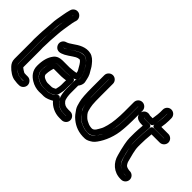

<svg xmlns="http://www.w3.org/2000/svg" viewBox="-100 -1080 1590 1590"><g transform="rotate(45 695.5 -285.0)"><path d="M72 14C75 16 80 20 81 21C113 44 120 51 161 51H181L182 52L181 53H162L137 50H134C127 50 114 46 94 32C86 26 78 19 72 14ZM91 -622 87 -611C82 -595 78 -577 75 -553C69 -515 63 -485 61 -450C59 -401 52 -358 52 -309L50 -257C50 -246 51 -235 51 -226V-25C51 -16 54 -6 59 1C54 -6 50 -16 50 -25V-226C50 -235 50 -244 49 -254L51 -314C51 -325 52 -343 55 -371C60 -422 56 -455 65 -498C71 -527 81 -587 87 -612L90 -623H91ZM232 52C232 25 209 1 182 1H161C154 1 149 0 141 0C140 0 110 -17 101 -27V-226C101 -236 101 -243 100 -256L102 -309C103 -323 102 -333 103 -342C108 -391 108 -440 116 -487C121 -514 128 -571 135 -595L139 -607C148 -638 127 -664 105 -671C74 -680 48 -659 42 -636L39 -625C35 -611 31 -593 27 -570C20 -526 11 -492 10 -446C9 -417 1 -342 1 -314L-1 -255C-1 -245 0 -235 0 -226V-25C0 4 12 24 28 41C50 65 94 99 133 100L158 103H161H182C209 103 232 79 232 52Z M477 -181 479 -215V-216V-231C479 -241 473 -259 451 -256C430 -253 430 -250 399 -248L374 -246H310C293 -246 285 -247 276 -245C239 -238 232 -195 227 -158C226 -146 224 -136 224 -124V-110C224 -108 225 -106 225 -104C231 -80 246 -61 267 -48C290 -34 317 -27 338 -27L384 -28C400 -28 417 -34 433 -43C445 -50 462 -56 466 -78C466 -80 468 -88 471 -100C475 -115 477 -131 477 -148ZM427 -183V-182V-148C427 -127 421 -107 418 -92C411 -87 391 -78 384 -78L338 -77C328 -77 313 -80 292 -91C282 -97 277 -104 274 -113V-124C274 -146 284 -189 288 -196H310H375H377L403 -198C413 -199 420 -200 428 -201ZM443 -418C431 -433 413 -453 389 -453C368 -453 344 -448 326 -437C302 -422 302 -423 269 -401C250 -388 236 -380 228 -378C223 -377 220 -377 219 -377C221 -378 223 -378 226 -379C244 -384 262 -395 287 -413C322 -438 360 -462 399 -453C413 -450 427 -440 443 -418ZM637 7V8C637 9 636 8 635 8H608C576 8 550 -1 528 -19C511 -33 510 -37 505 -45C529 -11 567 7 609 7ZM498 -56C497 -58 479 -87 457 -59C452 -53 442 -44 425 -37C407 -29 394 -27 391 -27H364C356 -27 347 -26 336 -26C286 -26 223 -61 223 -117C223 -163 233 -205 255 -233C261 -241 271 -247 293 -247H374H376L413 -250C444 -253 499 -254 499 -295C499 -305 496 -312 494 -324C492 -338 486 -352 477 -365C465 -383 459 -397 447 -413C461 -396 463 -387 473 -372C487 -351 494 -334 495 -320C496 -314 503 -292 498 -283C490 -269 480 -267 480 -251V-153C480 -123 486 -80 498 -56ZM471 -5C501 31 552 58 608 58H635C663 58 687 36 687 7C687 -20 664 -43 637 -43H609C581 -43 562 -52 546 -73C534 -88 530 -132 530 -153V-241C542 -256 555 -280 549 -305C541 -342 538 -365 515 -399C513 -403 509 -408 506 -415C501 -426 493 -435 484 -447C463 -474 440 -495 410 -502C351 -515 299 -484 257 -454C234 -438 218 -429 213 -428C198 -424 183 -417 175 -401C160 -372 177 -343 197 -332C213 -324 229 -326 243 -331C259 -336 276 -345 297 -359C331 -382 326 -379 351 -394C362 -400 374 -403 387 -403C410 -388 420 -360 435 -337C444 -323 443 -320 446 -306C439 -304 425 -302 409 -300L373 -297H293C262 -297 233 -288 215 -265C185 -227 173 -178 173 -117C173 -61 205 -26 241 -4C271 15 306 24 336 24C347 24 354 24 365 23H391C415 23 451 7 471 -5Z M1003 -471C1003 -471 1004 -471 1004 -470V-357C1004 -318 1002 -294 1001 -281L999 -254C996 -210 985 -174 974 -140C961 -100 948 -83 931 -59C940 -72 949 -86 957 -100C977 -132 994 -198 998 -255L1000 -280C1001 -297 1003 -321 1003 -357V-470ZM712 -99C743 -58 786 -26 853 -21C882 -19 908 -31 927 -53C921 -46 917 -40 914 -38C894 -24 880 -20 878 -20C847 -18 820 -23 798 -31C776 -41 769 -42 746 -61C728 -76 722 -85 712 -99ZM672 -456H673V-317C673 -243 674 -200 680 -177C689 -145 690 -133 704 -110C698 -119 693 -123 690 -136C677 -185 672 -212 672 -317ZM622 -456V-317C622 -238 625 -185 634 -153C640 -130 645 -108 657 -90C675 -64 688 -44 714 -23C756 11 808 34 880 30C900 29 920 19 943 3C953 -4 961 -14 970 -26C1009 -79 1043 -160 1049 -250L1051 -276C1052 -292 1054 -319 1054 -357V-470C1054 -498 1031 -521 1003 -521C975 -521 953 -498 953 -470V-357C953 -319 951 -297 950 -285L948 -259C944 -211 928 -148 914 -126C901 -105 888 -68 857 -70C838 -71 824 -76 821 -77C807 -83 787 -92 776 -102C759 -118 743 -134 738 -154C726 -202 723 -210 723 -317V-456C723 -483 700 -506 673 -506C646 -506 622 -483 622 -456Z M1216 -597H1217V-596V-567C1217 -542 1212 -508 1204 -466C1203 -459 1201 -436 1229 -436H1341H1342C1341 -436 1341 -435 1341 -435H1222C1209 -435 1198 -425 1197 -413C1191 -355 1188 -306 1188 -265V-235C1188 -222 1189 -208 1191 -194C1188 -212 1187 -226 1187 -235V-265C1187 -284 1188 -306 1189 -332L1195 -408C1196 -419 1190 -435 1170 -435H1127C1108 -435 1102 -440 1102 -440H1103C1112 -437 1119 -436 1127 -436H1178C1190 -436 1201 -446 1203 -457C1212 -513 1216 -548 1216 -567V-596ZM1333 7V8H1332H1325C1314 8 1300 5 1281 -2C1249 -14 1227 -44 1218 -78C1206 -125 1204 -124 1194 -176C1196 -168 1198 -161 1200 -153C1213 -102 1215 -83 1232 -48C1247 -16 1282 7 1325 7H1332ZM1216 -647C1188 -647 1166 -624 1166 -596V-567C1166 -556 1164 -530 1157 -486H1127C1125 -486 1123 -487 1119 -488C1106 -492 1092 -490 1081 -485C1060 -475 1043 -446 1058 -417C1071 -392 1100 -385 1127 -385H1143L1139 -336C1137 -308 1137 -285 1137 -265V-235C1137 -218 1140 -196 1145 -169C1155 -116 1158 -114 1170 -66C1187 2 1242 58 1325 58H1332C1360 58 1383 35 1383 7C1383 -21 1360 -43 1332 -43H1325C1325 -43 1321 -44 1315 -45C1283 -51 1279 -64 1269 -85C1269 -85 1267 -93 1264 -104C1257 -131 1238 -194 1238 -235V-265C1238 -298 1240 -337 1245 -385H1341C1369 -385 1392 -409 1392 -436C1392 -463 1369 -486 1341 -486H1259C1264 -517 1267 -544 1267 -567V-596C1267 -624 1244 -647 1216 -647Z"/></g></svg>

Font: AppleStorm
Style: CBo
Weight: 400
Foundry: Cannot Into Space Fonts
Version: Version 1.01